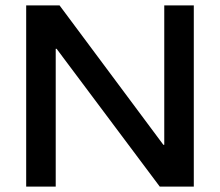

<svg xmlns="http://www.w3.org/2000/svg" viewBox="-20 -695 819 715"><path d="M701.7 0H575L190.8 -513.3H187.5V0H77.5V-675H201.7L588.3 -155.8H591.7V-675H701.7Z"/></svg>

Font: Funnel Display Light Medium
Style: Regular
Weight: 500
Version: Version 1.000